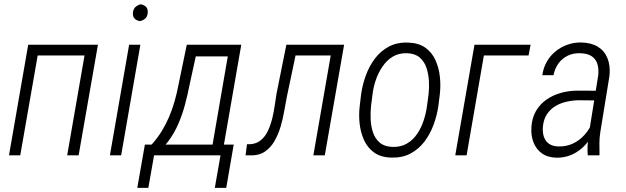

<svg xmlns="http://www.w3.org/2000/svg" viewBox="-20 -742 2991 917"><path d="M403.3 -528.3 394 -477.1H147.9L157.2 -528.3ZM168.9 -528.3 76.7 0H22.9L114.7 -528.3ZM447.8 -528.3 355.5 0H300.8L392.6 -528.3Z M650.4 -528.3 558.6 0H504.9L596.7 -528.3ZM614.7 -680.2Q616.2 -698.2 626.2 -707.8Q636.2 -717.3 652.3 -721.7Q668.9 -718.3 678 -708.7Q687 -699.2 685.5 -680.7Q684.1 -663.1 674.1 -653.8Q664.1 -644.5 647.9 -641.1Q631.8 -644 622.8 -653.3Q613.8 -662.6 614.7 -680.2Z M872.1 -528.3H927.2L885.7 -338.4Q876.5 -291 863.8 -243.2Q851.1 -195.3 831.8 -150.6Q812.5 -106 783.7 -67.1Q754.9 -28.3 712.9 0H682.6L690.4 -50.3H703.1Q731.4 -81.5 752 -115Q772.5 -148.4 787.6 -183.8Q802.7 -219.2 813.7 -257.6Q824.7 -295.9 832.5 -337.4ZM888.2 -528.3H1132.3L1040.5 0H986.3L1067.9 -472.7H877.9ZM671.9 -51.3H1096.2L1060.5 155.3H1005.9L1033.2 0H715.8L688.5 155.3H635.7Z M1579.1 -528.3 1569.8 -477.1H1352.5L1361.8 -528.3ZM1623.5 -528.3 1531.2 0H1476.6L1568.4 -528.3ZM1347.7 -528.3H1402.3L1350.1 -280.3Q1344.2 -250 1337.6 -212.2Q1331.1 -174.3 1320.1 -137Q1309.1 -99.6 1290.5 -67.6Q1272 -35.6 1243.9 -17.1Q1215.8 1.5 1174.8 0H1152.8L1159.7 -53.2H1174.8Q1205.6 -55.2 1226.6 -73Q1247.6 -90.8 1260.5 -119.1Q1273.4 -147.5 1281 -179.4Q1288.6 -211.4 1292.7 -242.2Q1296.9 -272.9 1300.8 -295.4Z M1698.2 -236.8 1704.6 -291Q1710.9 -336.9 1727.1 -381.3Q1743.2 -425.8 1770.5 -462.2Q1797.9 -498.5 1837.4 -519.5Q1877 -540.5 1928.7 -538.6Q1979.5 -537.1 2011.2 -514.4Q2043 -491.7 2059.6 -455.1Q2076.2 -418.5 2080.8 -376Q2085.4 -333.5 2080.6 -291.5L2073.7 -236.8Q2067.4 -191.4 2051 -146.7Q2034.7 -102.1 2007.3 -65.9Q1980 -29.8 1940.7 -8.8Q1901.4 12.2 1848.6 10.7Q1798.3 9.3 1766.6 -13.7Q1734.9 -36.6 1718.5 -73.2Q1702.1 -109.9 1697.5 -152.3Q1692.9 -194.8 1698.2 -236.8ZM1759.3 -291.5 1752 -235.4Q1749 -206.5 1750.2 -173.1Q1751.5 -139.6 1761.2 -110.1Q1771 -80.6 1793 -61.3Q1814.9 -42 1852.5 -40.5Q1893.6 -38.6 1923.3 -56.2Q1953.1 -73.7 1972.7 -103Q1992.2 -132.3 2003.7 -167.5Q2015.1 -202.6 2019.5 -236.8L2026.9 -292Q2030.3 -321.3 2028.6 -354.2Q2026.9 -387.2 2017.1 -417.2Q2007.3 -447.3 1985.1 -466.8Q1962.9 -486.3 1925.3 -487.8Q1885.3 -489.3 1856.2 -471.7Q1827.1 -454.1 1806.9 -424.3Q1786.6 -394.5 1774.9 -359.9Q1763.2 -325.2 1759.3 -291.5Z M2514.2 -528.3 2504.4 -477.1H2291L2208.5 0H2154.3L2246.1 -528.3Z M2791 -94.7 2837.4 -383.8Q2840.3 -415.5 2832.3 -439Q2824.2 -462.4 2803.7 -474.9Q2783.2 -487.3 2749.5 -487.8Q2717.3 -488.8 2690.7 -475.6Q2664.1 -462.4 2647 -438.7Q2629.9 -415 2623.5 -382.8H2570.3Q2574.7 -417.5 2591.1 -446.5Q2607.4 -475.6 2632.8 -496.3Q2658.2 -517.1 2689.5 -528.3Q2720.7 -539.6 2755.9 -539.1Q2804.2 -538.1 2835.7 -518.6Q2867.2 -499 2881.3 -463.9Q2895.5 -428.7 2891.1 -381.3L2847.2 -111.3Q2842.8 -84 2842.8 -58.6Q2842.8 -33.2 2843.3 -6.3L2842.8 0H2787.1Q2785.2 -23.9 2786.4 -47.4Q2787.6 -70.8 2791 -94.7ZM2839.8 -308.6 2833 -262.2 2744.1 -263.2Q2714.4 -262.7 2685.3 -256.1Q2656.2 -249.5 2632.1 -234.9Q2607.9 -220.2 2592.3 -196.5Q2576.7 -172.9 2573.2 -140.1Q2570.3 -112.3 2577.1 -90.3Q2584 -68.4 2601.6 -55.7Q2619.1 -43 2648.4 -42.5Q2686.5 -42 2717.5 -56.9Q2748.5 -71.8 2772 -98.1Q2795.4 -124.5 2809.1 -157.7L2819.3 -124.5Q2809.1 -95.7 2792 -71Q2774.9 -46.4 2751.2 -27.6Q2727.5 -8.8 2699.5 1.2Q2671.4 11.2 2640.1 11.2Q2596.7 10.7 2568.8 -9Q2541 -28.8 2528.1 -61.8Q2515.1 -94.7 2518.1 -135.7Q2521 -179.7 2540 -212.2Q2559.1 -244.6 2589.8 -266.1Q2620.6 -287.6 2658.7 -298.3Q2696.8 -309.1 2737.8 -309.1Z"/></svg>

Font: Roboto Condensed Light
Style: Italic
Weight: 300
Italic angle: -12°
Designer: Christian Robertson
Foundry: Google
Version: Version 3.0; 2020